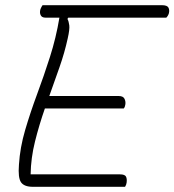

<svg xmlns="http://www.w3.org/2000/svg" viewBox="-20 -720 672 740"><path d="M107 0Q73 0 61 -17.5Q49 -35 53 -85Q57 -151 77 -219Q97 -287 123 -357Q149 -427 172.5 -500.5Q196 -574 209 -652H155Q141 -652 136.5 -662Q132 -672 136 -685Q138 -690 140 -693.5Q142 -697 144 -700H604Q624 -700 629 -691Q634 -682 631 -669Q628 -659 621 -652H243L240 -647Q245 -638 247 -622.5Q249 -607 241 -572Q229 -517 209.5 -461.5Q190 -406 170 -350H437Q455 -350 460 -339Q465 -328 463 -317Q462 -308 457 -302H153Q131 -239 115 -175Q99 -111 98 -48H442Q461 -48 465.5 -39.5Q470 -31 468 -16Q467 -8 462 0Z"/></svg>

Font: Recursive Mn Csl St Lt
Style: Italic
Weight: 300
Italic angle: -15°
Monospace: yes
Version: Version 1.079;hotconv 1.0.112;makeotfexe 2.5.65598; ttfautoh